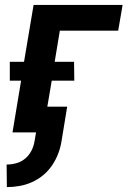

<svg xmlns="http://www.w3.org/2000/svg" viewBox="-20 -540 540 783"><path d="M8 223 7 131Q27 131 47 125.5Q67 120 83 106.5Q99 93 108.5 74Q118 55 121 35L127 0H31L66 -211H20V-288H78L117 -520H480L462 -415H224L203 -288H282L283 -211H191L173 -105H254L231 35Q227 61 217.5 86Q208 111 193 133.5Q178 156 156.5 174Q135 192 110 203Q85 214 59 218.5Q33 223 8 223Z"/></svg>

Font: Iosevka Term Curly XBd Obl
Style: Regular
Weight: 800
Italic angle: -9°
Designer: Belleve Invis
Foundry: Belleve Invis
Version: Version 32.3.0